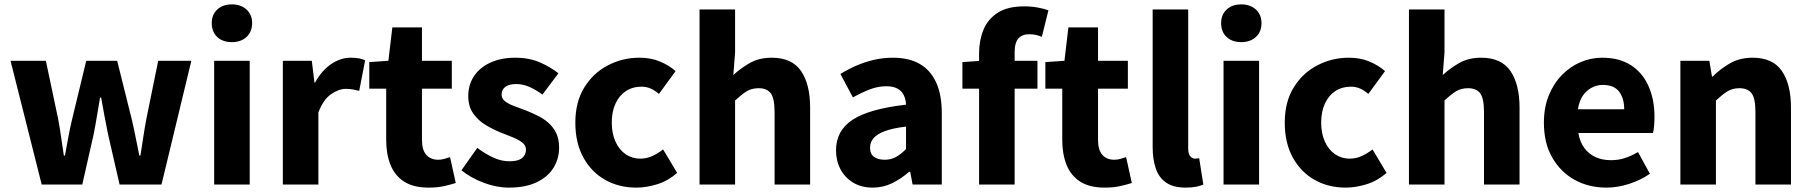

<svg xmlns="http://www.w3.org/2000/svg" viewBox="-20 -841 8251 875"><path d="M170 0 28 -564H189L245 -299Q253 -257 258.5 -216Q264 -175 271 -132H276Q284 -175 291.5 -216.5Q299 -258 309 -299L373 -564H514L580 -299Q590 -257 598 -216Q606 -175 615 -132H620Q627 -175 633 -216Q639 -257 647 -299L701 -564H852L716 0H525L472 -231Q464 -270 456.5 -310.5Q449 -351 441 -396H436Q428 -351 421.5 -310.5Q415 -270 407 -230L355 0Z M956 0V-564H1118V0ZM1037 -649Q995 -649 970 -672.5Q945 -696 945 -736Q945 -774 970 -797.5Q995 -821 1037 -821Q1078 -821 1103.5 -797.5Q1129 -774 1129 -736Q1129 -696 1103.5 -672.5Q1078 -649 1037 -649Z M1269 0V-564H1401L1413 -465H1416Q1447 -521 1490 -549.5Q1533 -578 1577 -578Q1601 -578 1616.5 -575Q1632 -572 1644 -566L1617 -427Q1601 -431 1587.5 -433.5Q1574 -436 1556 -436Q1524 -436 1489 -412Q1454 -388 1431 -329V0Z M1933 14Q1864 14 1821.5 -13.5Q1779 -41 1759.5 -90Q1740 -139 1740 -203V-437H1663V-558L1750 -564L1768 -716H1903V-564H2039V-437H1903V-204Q1903 -157 1923 -135Q1943 -113 1977 -113Q1991 -113 2005.5 -117Q2020 -121 2031 -125L2057 -7Q2035 0 2004.5 7Q1974 14 1933 14Z M2299 14Q2243 14 2184.5 -8Q2126 -30 2083 -65L2155 -167Q2194 -138 2230 -122Q2266 -106 2302 -106Q2341 -106 2359 -120.5Q2377 -135 2377 -159Q2377 -178 2360.5 -191Q2344 -204 2317.5 -215Q2291 -226 2262 -237Q2227 -251 2193 -271.5Q2159 -292 2136.5 -324Q2114 -356 2114 -403Q2114 -455 2140.5 -494.5Q2167 -534 2215.5 -556Q2264 -578 2328 -578Q2392 -578 2441 -556.5Q2490 -535 2525 -507L2452 -410Q2422 -432 2392.5 -445Q2363 -458 2333 -458Q2299 -458 2282.5 -445Q2266 -432 2266 -410Q2266 -392 2281 -380Q2296 -368 2321 -358.5Q2346 -349 2376 -338Q2403 -327 2430 -314Q2457 -301 2479.5 -281Q2502 -261 2515 -234Q2528 -207 2528 -168Q2528 -117 2502 -75.5Q2476 -34 2425 -10Q2374 14 2299 14Z M2880 14Q2801 14 2738.5 -21Q2676 -56 2639 -122.5Q2602 -189 2602 -282Q2602 -376 2642.5 -442Q2683 -508 2750 -543Q2817 -578 2894 -578Q2946 -578 2987 -561Q3028 -544 3059 -517L2983 -413Q2963 -430 2944 -438Q2925 -446 2904 -446Q2863 -446 2832.5 -426Q2802 -406 2785 -369Q2768 -332 2768 -282Q2768 -233 2785 -195.5Q2802 -158 2831.5 -138Q2861 -118 2898 -118Q2927 -118 2953 -130Q2979 -142 3002 -160L3066 -53Q3025 -17 2975.5 -1.5Q2926 14 2880 14Z M3168 0V-798H3330V-602L3322 -499Q3354 -529 3396.5 -553.5Q3439 -578 3497 -578Q3589 -578 3630.5 -517.5Q3672 -457 3672 -351V0H3510V-330Q3510 -393 3492.5 -416Q3475 -439 3437 -439Q3405 -439 3382 -424.5Q3359 -410 3330 -383V0Z M3957 14Q3906 14 3868.5 -8.5Q3831 -31 3810.5 -69.5Q3790 -108 3790 -156Q3790 -246 3866 -295.5Q3942 -345 4109 -364Q4108 -389 4098.5 -408Q4089 -427 4069.5 -437.5Q4050 -448 4019 -448Q3982 -448 3945 -434Q3908 -420 3867 -397L3810 -504Q3846 -526 3884 -542.5Q3922 -559 3963.5 -568.5Q4005 -578 4049 -578Q4122 -578 4171 -550Q4220 -522 4246 -466Q4272 -410 4272 -325V0H4139L4128 -58H4123Q4088 -27 4046.5 -6.5Q4005 14 3957 14ZM4012 -113Q4041 -113 4064 -126Q4087 -139 4109 -162V-264Q4048 -257 4011.5 -243Q3975 -229 3960 -210Q3945 -191 3945 -168Q3945 -139 3963.5 -126Q3982 -113 4012 -113Z M4442 0V-598Q4442 -657 4462 -705.5Q4482 -754 4527 -783Q4572 -812 4647 -812Q4682 -812 4710.5 -806.5Q4739 -801 4758 -794L4728 -673Q4701 -685 4670 -685Q4639 -685 4621.5 -666Q4604 -647 4604 -602V0ZM4366 -437V-558L4452 -564H4708V-437Z M5014 14Q4945 14 4902.5 -13.5Q4860 -41 4840.5 -90Q4821 -139 4821 -203V-437H4744V-558L4831 -564L4849 -716H4984V-564H5120V-437H4984V-204Q4984 -157 5004 -135Q5024 -113 5058 -113Q5072 -113 5086.5 -117Q5101 -121 5112 -125L5138 -7Q5116 0 5085.5 7Q5055 14 5014 14Z M5383 14Q5327 14 5294 -9Q5261 -32 5247 -74Q5233 -116 5233 -171V-798H5395V-165Q5395 -138 5405 -128Q5415 -118 5425 -118Q5430 -118 5434 -118.5Q5438 -119 5445 -120L5464 0Q5451 6 5431 10Q5411 14 5383 14Z M5556 0V-564H5718V0ZM5637 -649Q5595 -649 5570 -672.5Q5545 -696 5545 -736Q5545 -774 5570 -797.5Q5595 -821 5637 -821Q5678 -821 5703.5 -797.5Q5729 -774 5729 -736Q5729 -696 5703.5 -672.5Q5678 -649 5637 -649Z M6113 14Q6034 14 5971.5 -21Q5909 -56 5872 -122.5Q5835 -189 5835 -282Q5835 -376 5875.5 -442Q5916 -508 5983 -543Q6050 -578 6127 -578Q6179 -578 6220 -561Q6261 -544 6292 -517L6216 -413Q6196 -430 6177 -438Q6158 -446 6137 -446Q6096 -446 6065.5 -426Q6035 -406 6018 -369Q6001 -332 6001 -282Q6001 -233 6018 -195.5Q6035 -158 6064.5 -138Q6094 -118 6131 -118Q6160 -118 6186 -130Q6212 -142 6235 -160L6299 -53Q6258 -17 6208.5 -1.5Q6159 14 6113 14Z M6401 0V-798H6563V-602L6555 -499Q6587 -529 6629.5 -553.5Q6672 -578 6730 -578Q6822 -578 6863.5 -517.5Q6905 -457 6905 -351V0H6743V-330Q6743 -393 6725.5 -416Q6708 -439 6670 -439Q6638 -439 6615 -424.5Q6592 -410 6563 -383V0Z M7301 14Q7220 14 7156 -21.5Q7092 -57 7054 -123Q7016 -189 7016 -282Q7016 -351 7038 -405.5Q7060 -460 7098 -499Q7136 -538 7183.5 -558Q7231 -578 7281 -578Q7361 -578 7414 -543Q7467 -508 7493.5 -447Q7520 -386 7520 -308Q7520 -285 7518 -265.5Q7516 -246 7513 -235H7173Q7180 -193 7201 -165.5Q7222 -138 7252.5 -124.5Q7283 -111 7322 -111Q7355 -111 7384.5 -120.5Q7414 -130 7445 -148L7499 -49Q7457 -20 7404.5 -3Q7352 14 7301 14ZM7171 -343H7382Q7382 -392 7359 -423Q7336 -454 7284 -454Q7258 -454 7234 -441.5Q7210 -429 7193.5 -405Q7177 -381 7171 -343Z M7638 0V-564H7770L7782 -492H7785Q7821 -528 7865 -553Q7909 -578 7967 -578Q8059 -578 8100.5 -517.5Q8142 -457 8142 -351V0H7980V-330Q7980 -393 7962.5 -416Q7945 -439 7907 -439Q7875 -439 7852 -424.5Q7829 -410 7800 -383V0Z"/></svg>

Font: Noto Sans TC ExtraBold
Style: Regular
Weight: 800
Designer: Ryoko NISHIZUKA  (kana, bopomofo & ideographs); Paul D. Hunt (Latin, Greek & Cyrillic); Sandoll Communications , Soo-you
Foundry: Adobe
Version: Version 2.004-H2;hotconv 1.0.118;makeotfexe 2.5.65603